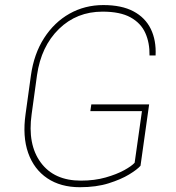

<svg xmlns="http://www.w3.org/2000/svg" viewBox="-20 -741 706 770"><path d="M543.5 -76.2Q530.3 -61 497.8 -41.3Q465.3 -21.5 415.8 -5.9Q366.2 9.8 300.3 9.8Q223.1 9.8 169.7 -26.1Q116.2 -62 93 -127.7Q69.8 -193.4 82.5 -283.2L104 -438.5Q116.2 -525.4 157 -588.6Q197.8 -651.9 259 -686.3Q320.3 -720.7 394.5 -720.7Q467.8 -720.7 515.1 -695.6Q562.5 -670.4 584.7 -625Q606.9 -579.6 604 -518.6H579.6Q580.6 -569.3 562.7 -608.9Q544.9 -648.4 503.4 -671.4Q461.9 -694.3 391.1 -694.3Q287.6 -694.3 216.3 -624.8Q145 -555.2 128.4 -439.5L106.9 -283.2Q89.8 -162.1 143.3 -89.4Q196.8 -16.6 304.2 -16.6Q359.4 -16.6 403.8 -29.3Q448.2 -42 478.3 -58.6Q508.3 -75.2 520 -88.4L549.3 -295.4H342.3L346.2 -322.3H578.1Z"/></svg>

Font: Robert Sans Thin
Style: Italic
Weight: 100
Italic angle: -8°
Designer: Christian Robertson (extended by Adam Twardoch)
Foundry: Google
Version: Version 12.135;April 2, 2019;FontCreator 11.5.0.2425 64-bit;